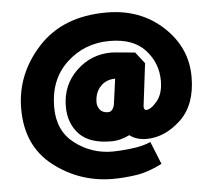

<svg xmlns="http://www.w3.org/2000/svg" viewBox="-52 -676 927 838"><g transform="rotate(-5 412.0 -257.0)"><path d="M593 -385 570 -197Q570 -190 573 -185.5Q576 -181 579 -181Q601 -181 628 -213.5Q655 -246 655 -303Q655 -380 603 -437.5Q551 -495 447 -495Q337 -495 259 -422.5Q181 -350 181 -228Q181 -124 253.5 -68.5Q326 -13 419 -13Q447 -13 498 -18.5Q549 -24 586 -40Q596 -15 606 9.5Q616 34 626 59Q566 90 512.5 98Q459 106 410 106Q265 106 151 18Q37 -70 37 -233Q37 -385 145 -502.5Q253 -620 444 -620Q592 -620 691 -528.5Q790 -437 790 -308Q790 -185 720.5 -120Q651 -55 570 -55Q551 -55 531.5 -60.5Q512 -66 497 -78Q479 -69 458.5 -63.5Q438 -58 416 -58Q322 -58 277 -105Q232 -152 232 -226Q232 -320 296.5 -382Q361 -444 450 -444Q454 -444 459 -443.5Q464 -443 468 -443L554 -435ZM414 -186Q426 -186 433 -196Q440 -206 442 -219L457 -329Q417 -329 392 -302Q367 -275 367 -232Q367 -216 378 -201Q389 -186 414 -186Z"/></g></svg>

Font: Palanquin Dark SemiBold
Style: Regular
Weight: 600
Designer: Pria Ravichandran
Version: Version 1.001